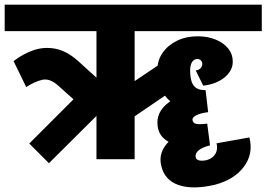

<svg xmlns="http://www.w3.org/2000/svg" viewBox="-45 -680 1138 820"><path d="M873 109Q779 131 718.5 110.5Q658 90 644 29L791 -8Q793 2 805.5 5Q818 8 837 4ZM644 29Q629 -30 678 -77.5Q727 -125 830 -150L851 -59Q819 -51 803 -37.5Q787 -24 791 -8ZM852 -59Q748 -45 691 -67Q634 -89 628 -143L777 -168Q779 -154 793 -151Q807 -148 840 -152ZM873 109 837 4Q863 -3 874.5 -22Q886 -41 880 -68L1020 -93Q1038 -24 997 31.5Q956 87 873 109ZM628 -143Q621 -202 675.5 -242.5Q730 -283 833 -295L844 -201Q812 -197 794 -188Q776 -179 777 -168ZM833 -201Q736 -201 681.5 -248Q627 -295 627 -380H767Q767 -354 772.5 -334.5Q778 -315 792 -305Q806 -295 833 -295ZM627 -380Q627 -422 649.5 -454.5Q672 -487 711 -506Q750 -525 799 -525V-428Q789 -428 782 -422.5Q775 -417 771 -406Q767 -395 767 -380ZM819 -408Q819 -416 813 -422Q807 -428 799 -428V-525Q842 -525 876 -511Q910 -497 929.5 -473Q949 -449 949 -418ZM582 -547V-660H1073V-547ZM823 -314 791 -379Q805 -381 812 -389Q819 -397 819 -408L949 -418Q950 -393 934.5 -371Q919 -349 891 -334Q863 -319 823 -314ZM471 -143V-294L681 -435V-286ZM164 17 80 -67 364 -351 362 -180ZM204 -314Q167 -347 134.5 -339Q102 -331 67 -308L13 -419Q53 -450 98 -465.5Q143 -481 191 -472Q239 -463 288 -420ZM358 -176 204 -314 288 -420 453 -270ZM-25 -547V-660H316V-547ZM367 0V-645H530V0ZM277 -547V-660H621V-547Z"/></svg>

Font: Akshar Light
Style: Regular
Weight: 300
Designer: Tall Chai
Foundry: Tall Chai
Version: Version 1.100